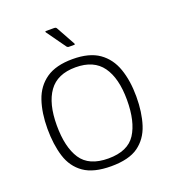

<svg xmlns="http://www.w3.org/2000/svg" viewBox="-119 -717 726 812"><g transform="rotate(-20 244.0 -311.0)"><path d="M244 5Q165 5 121.5 -25.5Q78 -56 61 -110.5Q44 -165 44 -236Q44 -307 62.5 -361.5Q81 -416 125 -446.5Q169 -477 244 -477Q319 -477 362.5 -446.5Q406 -416 425 -361.5Q444 -307 444 -236Q444 -165 426.5 -110.5Q409 -56 366.5 -25.5Q324 5 244 5ZM244 -30Q332 -30 367 -84.5Q402 -139 402 -236Q402 -334 364 -387Q326 -440 244 -440Q162 -440 124 -387Q86 -334 86 -236Q86 -138 121.5 -84Q157 -30 244 -30ZM247 -531Q243 -531 239 -535L177 -622Q176 -624 176.5 -625.5Q177 -627 179 -627H217Q220 -627 222.5 -626Q225 -625 227 -622L274 -537Q277 -531 272 -531Z"/></g></svg>

Font: Glory Thin ExtraLight
Style: Regular
Weight: 250
Version: Version 1.011